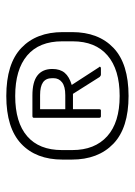

<svg xmlns="http://www.w3.org/2000/svg" viewBox="73 -816 438 625"><g transform="rotate(-90 292.5 -504.0)"><path d="M292 -305Q188 -305 136.5 -354.5Q85 -404 85 -490V-520Q85 -606 136.5 -654.5Q188 -703 292 -703Q397 -703 448.5 -654Q500 -605 500 -519V-489Q500 -403 448.5 -354Q397 -305 292 -305ZM292 -334Q378 -334 424 -373.5Q470 -413 470 -487V-521Q470 -596 424 -635Q378 -674 292 -674Q206 -674 161 -635Q116 -596 116 -522V-488Q116 -415 161 -374.5Q206 -334 292 -334ZM226 -395Q221 -395 221 -401V-613Q221 -618 227 -618H294Q338 -618 359 -601.5Q380 -585 380 -553Q380 -528 367.5 -513Q355 -498 328 -490L385 -402Q388 -400 387 -397.5Q386 -395 382 -395H362Q358 -395 354 -399L299 -486H249V-401Q249 -395 245 -395ZM249 -511H295Q323 -511 336.5 -521.5Q350 -532 350 -549V-554Q350 -574 336.5 -583.5Q323 -593 295 -593H249Z"/></g></svg>

Font: Sofia Sans ExtraLight
Style: Regular
Weight: 250
Version: Version 4.100-B